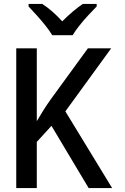

<svg xmlns="http://www.w3.org/2000/svg" viewBox="-20 -961 640 981"><path d="M63 0V-714H168V-342Q185 -371 202 -398Q219 -425 239 -453L429 -714H548L314 -392L553 0H433L243 -318L168 -236V0ZM247 -781Q234 -803 212.5 -830Q191 -857 167.5 -883Q144 -909 126 -928V-941H196Q248 -907 298 -852Q325 -879 351.5 -901.5Q378 -924 403 -941H474V-928Q455 -909 431 -883Q407 -857 385.5 -830Q364 -803 351 -781Z"/></svg>

Font: Noto Sans Mono Medium
Style: Regular
Weight: 500
Designer: Monotype Design Team
Foundry: Monotype Imaging Inc.
Version: Version 2.014